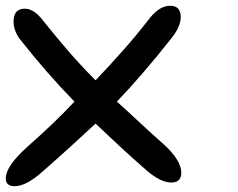

<svg xmlns="http://www.w3.org/2000/svg" viewBox="-20 -702 826 665"><path d="M384.8 -350.1Q419.9 -318.8 461.9 -279.5Q503.9 -240.2 555.2 -194.8Q607.9 -143.1 607.9 -104Q607.9 -69.8 573.2 -69.8Q537.1 -69.8 488.8 -110.8Q441.9 -151.9 397.9 -192.4Q354 -232.9 311 -273.9Q272 -237.8 227.1 -196.8Q182.1 -155.8 130.9 -110.8Q71.8 -57.1 30.8 -57.1Q0 -57.1 0 -84Q0 -127 76.2 -194.8Q125 -237.8 165 -276.4Q205.1 -314.9 237.8 -350.1Q141.1 -449.2 46.9 -568.8Q26.9 -598.1 26.9 -627Q26.9 -671.9 65.9 -671.9Q98.1 -671.9 128.9 -630.9Q168 -582 212.9 -529.5Q257.8 -477.1 311 -423.8Q359.9 -475.1 405.5 -526.6Q451.2 -578.1 492.2 -630.9Q529.8 -682.1 568.8 -682.1Q606 -682.1 606 -643.1Q606 -609.9 573.2 -568.8Q473.1 -441.9 384.8 -350.1Z"/></svg>

Font: DimaBlue
Style: Bold
Weight: 700
Designer: R.Balvardi
Foundry: Dima Software Group
Version: Version 1.00;February 3, 2019;FontCreator 11.5.0.2427 64-bit